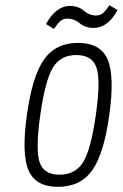

<svg xmlns="http://www.w3.org/2000/svg" viewBox="-20 -713 475 743"><path d="M84 -268Q63 -117 90.5 -53.5Q118 10 204 10Q291 10 336.5 -53.5Q382 -117 403 -268Q424 -419 396.5 -483Q369 -547 282 -547Q196 -547 150.5 -483Q105 -419 84 -268ZM136 -269Q155 -402 184.5 -451Q214 -500 275 -500Q337 -500 353.5 -451Q370 -402 351 -269Q332 -135 302 -86Q272 -37 210 -37Q149 -37 133 -86Q117 -135 136 -269ZM189 -601Q201 -620 212.5 -630.5Q224 -641 241 -641Q267 -641 288.5 -623Q310 -605 343 -605Q369 -605 392 -621.5Q415 -638 435 -674L403 -693Q393 -676 381 -664.5Q369 -653 352 -653Q326 -653 304.5 -671.5Q283 -690 250 -690Q224 -690 201 -673Q178 -656 158 -620Z"/></svg>

Font: Secuela Light
Style: Italic
Weight: 300
Italic angle: -8°
Designer: Fernando Haro
Foundry: deFharo
Version: Version 1.708